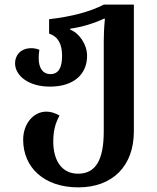

<svg xmlns="http://www.w3.org/2000/svg" viewBox="-20 -556 679 829"><path d="M318 253C466 253 558 161 558 11V-536H428C366 -504 286 -484 192 -473V-411C231 -398 248 -366 248 -315C248 -262 232 -236 197 -236C166 -236 147 -261 147 -305C147 -317 148 -330 150 -341C139 -346 124 -348 116 -348C66 -348 45 -314 45 -283C45 -230 102 -182 196 -182C298 -182 356 -235 356 -315C356 -365 321 -414 283 -428V-432C337 -440 385 -455 428 -475H433C429 -434 428 -405 428 -378V11C428 135 393 194 317 194C244 194 210 133 210 56C210 8 219 -24 237 -57C216 -69 198 -74 180 -74C123 -74 80 -20 80 47C80 168 171 253 318 253Z"/></svg>

Font: Noto Serif Georgian SemiBold
Style: Regular
Weight: 600
Designer: Monotype Design Team, Akaki Razmadze
Foundry: Google LLC
Version: Version 2.003